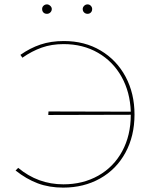

<svg xmlns="http://www.w3.org/2000/svg" viewBox="-20 -850 695 875"><path d="M172 -809Q172 -818 178.5 -824Q185 -830 194 -830Q202 -830 209 -823.5Q216 -817 216 -809Q216 -800 209.5 -793.5Q203 -787 194 -787Q184 -787 178 -793Q172 -799 172 -809ZM357 -809Q357 -817 363.5 -823.5Q370 -830 379 -830Q388 -830 394 -823.5Q400 -817 400 -809Q400 -799 394 -793Q388 -787 379 -787Q370 -787 363.5 -793Q357 -799 357 -809ZM593 -328Q593 -230 551.5 -154Q510 -78 436 -36.5Q362 5 268 5Q204 5 152 -14.5Q100 -34 51 -73L63 -85Q153 -10 269 -10Q358 -10 428 -49.5Q498 -89 537 -161Q576 -233 576 -327L200 -326L201 -342L576 -341Q573 -430 534 -500Q495 -570 426.5 -609.5Q358 -649 270 -649Q215 -649 170 -633Q125 -617 82 -587L73 -600Q117 -631 164.5 -647Q212 -663 271 -663Q366 -663 439 -619.5Q512 -576 552.5 -500Q593 -424 593 -328Z"/></svg>

Font: Ysabeau SC Thin
Style: Regular
Weight: 200
Designer: Christian Thalmann (Catharsis Fonts)
Version: Version 0.003